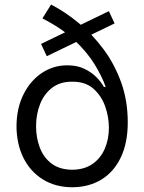

<svg xmlns="http://www.w3.org/2000/svg" viewBox="-20 -792 619 824"><path d="M471.7 -691.4 180.7 -550.8 156.2 -603.5 447.3 -744.1ZM290 11.7Q216.8 11.2 163.1 -22.5Q109.4 -56.2 80.3 -115.2Q51.3 -174.3 50.8 -250Q51.3 -327.6 80.6 -386.5Q109.9 -445.3 159.2 -478.5Q208.5 -511.7 268.6 -511.7Q310.1 -511.7 340.8 -497.3Q371.6 -482.9 392.8 -461.7Q414.1 -440.4 425.8 -418.9H433.6Q418 -463.4 386.5 -515.1Q355 -566.9 300.8 -618.4Q246.6 -669.9 162.1 -712.9L199.2 -772.5Q258.8 -741.7 317.1 -693.8Q375.5 -646 423.3 -582Q471.2 -518.1 499.8 -439Q528.3 -359.9 528.3 -266.6Q528.3 -178.7 498.5 -116.5Q468.8 -54.2 415.3 -21.5Q361.8 11.2 290 11.7ZM290 -63.5Q341.8 -64 376.7 -88.1Q411.6 -112.3 429.4 -153.1Q447.3 -193.8 447.3 -244.1Q447.3 -290.5 431.2 -335.9Q415 -381.3 380.6 -411.6Q346.2 -441.9 290 -441.4Q238.3 -441.9 203.6 -415.3Q168.9 -388.7 151.9 -345Q134.8 -301.3 134.8 -250Q134.8 -201.7 150.6 -159.2Q166.5 -116.7 200.9 -90.3Q235.4 -64 290 -63.5Z"/></svg>

Font: Inter V
Style: 
Weight: 400
Designer: Rasmus Andersson
Foundry: rsms
Version: Version 4.000;git-a3f224843